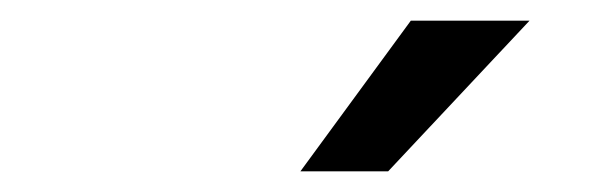

<svg xmlns="http://www.w3.org/2000/svg" viewBox="-20 -739 589 186"><path d="M493 -719H378L271 -573H356Z"/></svg>

Font: Falling Sky
Style: Obl
Weight: 400
Designer: Paul D. Hunt
Foundry: Adobe Systems Incorporated
Version: Version 1.02